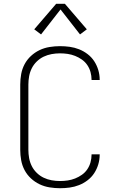

<svg xmlns="http://www.w3.org/2000/svg" viewBox="-20 -987 640 1015"><path d="M297 8Q270 8 242 3.5Q214 -1 189 -13Q164 -25 143.5 -44Q123 -63 110 -87.5Q97 -112 92 -139.5Q87 -167 87 -195V-540Q87 -568 92 -595.5Q97 -623 110 -647.5Q123 -672 143.5 -691Q164 -710 189 -722Q214 -734 242 -738.5Q270 -743 297 -743Q323 -743 348.5 -739.5Q374 -736 398 -726.5Q422 -717 443 -701Q464 -685 478 -663.5Q492 -642 499.5 -617Q507 -592 507 -566Q507 -566 507 -565Q507 -564 507 -564H464Q464 -564 464 -564.5Q464 -565 464 -566Q464 -586 458.5 -606Q453 -626 441.5 -643Q430 -660 413 -672Q396 -684 377 -691.5Q358 -699 338 -702Q318 -705 297 -705Q275 -705 253 -701Q231 -697 211 -687.5Q191 -678 174.5 -662Q158 -646 148 -626Q138 -606 134 -584Q130 -562 130 -540V-195Q130 -173 134 -151Q138 -129 148 -109Q158 -89 174.5 -73Q191 -57 211 -47.5Q231 -38 253 -34Q275 -30 297 -30Q318 -30 338 -33Q358 -36 377 -43.5Q396 -51 413 -63Q430 -75 441.5 -92Q453 -109 458.5 -129Q464 -149 464 -169Q464 -170 464 -170.5Q464 -171 464 -171H507Q507 -171 507 -170Q507 -169 507 -169Q507 -143 499.5 -118Q492 -93 478 -71.5Q464 -50 443 -34Q422 -18 398 -8.5Q374 1 348.5 4.5Q323 8 297 8ZM197 -805 161 -832 277 -967H323L439 -832L403 -805L300 -937Z"/></svg>

Font: Zed Sans Extralight Extended
Style: Regular
Weight: 200
Width: 7
Designer: Belleve Invis
Foundry: Belleve Invis
Version: Version 1.0.0; ttfautohint (v1.8.4)